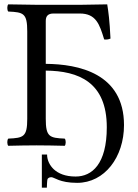

<svg xmlns="http://www.w3.org/2000/svg" viewBox="-20 -667 633 881"><path d="M549 -93C549 -330.8 339.7 -372.9 190 -374V-571C190 -595 202 -605 226 -605H346C421 -605 437 -555 458 -486C467.7 -484.8 477.3 -485.7 487 -490C482.9 -574.3 477.5 -613.2 472 -647C433 -646 352 -645 352 -645H147C147 -645 68 -646 18 -647C12 -641 12 -620 18 -614C88 -611 105 -606 105 -523V-122C105 -39 88 -34 18 -31C12 -25 12 -4 18 2C57 1 110.2 0 148 0C185.8 0 237 1 277 2C283 -4 283 -25 277 -31C207 -34 190 -39 190 -122V-343C340.5 -341.7 470 -290.3 470 -83C470 86 402 143 327 143C279 143 248 129 227 110C209 93 196 69 196 42H172V194H195C195 189 196 160 198 155C199 152 205 146 215 146C230 146 252 172 334 172C460 172 549 54 549 -93Z"/></svg>

Font: Libertinus Math
Style: Regular
Weight: 400
Designer: Philipp H. Poll
Foundry: Khaled Hosny
Version: Version 6.2